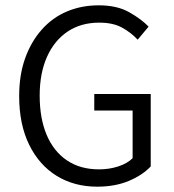

<svg xmlns="http://www.w3.org/2000/svg" viewBox="-20 -689 654 721"><path d="M345 12Q259 12 193 -28.5Q127 -69 89.5 -145.5Q52 -222 52 -328Q52 -408 74.5 -470.5Q97 -533 137 -578Q177 -623 231.5 -646Q286 -669 351 -669Q419 -669 464.5 -643.5Q510 -618 538 -589L497 -540Q472 -567 438 -585.5Q404 -604 353 -604Q284 -604 234 -570.5Q184 -537 156.5 -475.5Q129 -414 129 -330Q129 -245 155 -183Q181 -121 231 -87Q281 -53 352 -53Q390 -53 424 -64Q458 -75 478 -95V-274H334V-336H546V-64Q515 -31 463.5 -9.5Q412 12 345 12Z"/></svg>

Font: Assistant ExtraLight
Style: Regular
Weight: 400
Version: Version 3.000